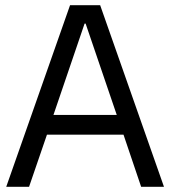

<svg xmlns="http://www.w3.org/2000/svg" viewBox="-20 -720 656 740"><path d="M4 0H92L161 -201H456L524 0H612L366 -700H250ZM186 -277 306 -629H310L430 -277Z"/></svg>

Font: Fixel Variable
Style: Regular
Weight: 100
Width: 3
Designer: AlfaBravo + MacPaw
Foundry: Kyrylo Tkachov, Marchela Mozhyna, Serhii Makarenko, Maria Weinstein, Zakhar Kryvoshyya
Version: Version 1.211